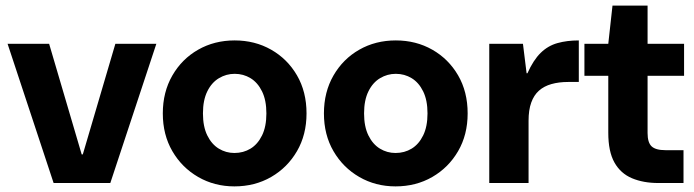

<svg xmlns="http://www.w3.org/2000/svg" viewBox="-20 -652 2473 684"><path d="M171 0 7 -496H155L271 -102H275L391 -496H537L373 0Z M815 12Q744 12 686 -21.5Q628 -55 594 -113.5Q560 -172 560 -248Q560 -324 594 -383Q628 -442 686 -475Q744 -508 816 -508Q888 -508 946 -475Q1004 -442 1038 -383.5Q1072 -325 1072 -248Q1072 -172 1038 -113.5Q1004 -55 946 -21.5Q888 12 815 12ZM815 -107Q847 -107 872.5 -122.5Q898 -138 913.5 -169.5Q929 -201 929 -248Q929 -295 913.5 -326.5Q898 -358 872.5 -373.5Q847 -389 816 -389Q786 -389 760 -373.5Q734 -358 718.5 -326.5Q703 -295 703 -248Q703 -201 718.5 -169.5Q734 -138 759.5 -122.5Q785 -107 815 -107Z M1389 12Q1318 12 1260 -21.5Q1202 -55 1168 -113.5Q1134 -172 1134 -248Q1134 -324 1168 -383Q1202 -442 1260 -475Q1318 -508 1390 -508Q1462 -508 1520 -475Q1578 -442 1612 -383.5Q1646 -325 1646 -248Q1646 -172 1612 -113.5Q1578 -55 1520 -21.5Q1462 12 1389 12ZM1389 -107Q1421 -107 1446.5 -122.5Q1472 -138 1487.5 -169.5Q1503 -201 1503 -248Q1503 -295 1487.5 -326.5Q1472 -358 1446.5 -373.5Q1421 -389 1390 -389Q1360 -389 1334 -373.5Q1308 -358 1292.5 -326.5Q1277 -295 1277 -248Q1277 -201 1292.5 -169.5Q1308 -138 1333.5 -122.5Q1359 -107 1389 -107Z M1723 0V-496H1843L1856 -391H1859Q1880 -438 1906 -463.5Q1932 -489 1966 -498.5Q2000 -508 2042 -508V-360H2004Q1971 -360 1944.5 -352.5Q1918 -345 1900 -329Q1882 -313 1872.5 -286.5Q1863 -260 1863 -222V0Z M2325 0Q2272 0 2231.5 -17Q2191 -34 2169 -73Q2147 -112 2147 -179V-382H2062V-496H2147L2162 -632H2287V-496H2417V-382H2287V-178Q2287 -144 2301.5 -130.5Q2316 -117 2351 -117H2415V0Z"/></svg>

Font: DM Sans 36pt ExtraBold
Style: Regular
Weight: 800
Designer: Colophon Foundry, Jonny Pinhorn
Foundry: Colophon Foundry
Version: Version 4.004;gftools[0.9.30]